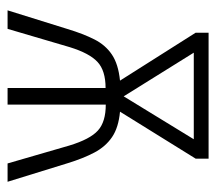

<svg xmlns="http://www.w3.org/2000/svg" viewBox="-52 -519 571 507"><g transform="rotate(90 233.5 -265.5)"><path d="M398.9 -530.8V-496.6L274.9 -296.9Q316.9 -293 342 -275.9Q367.2 -258.8 382.8 -229.2Q398.4 -199.7 411.1 -158.2L460 0H411.6L364.3 -163.1Q347.7 -217.8 324.7 -238.5Q301.8 -259.3 256.3 -259.3V0H212.4V-258.8Q166.5 -258.8 143.6 -237.5Q120.6 -216.3 104.5 -164.1L56.2 0H7.3L56.6 -158.2Q69.3 -200.2 84.2 -229.5Q99.1 -258.8 124.3 -275.6Q149.4 -292.5 192.9 -296.9L66.4 -496.6V-530.8ZM347.7 -491.7H119.1L234.4 -306.6Z"/></g></svg>

Font: Open Sans Condensed Light
Style: Regular
Weight: 300
Width: 3
Designer: Monotype Design Team
Foundry: Monotype Imaging Inc.
Version: Version 3.003; ttfautohint (v1.8.4)